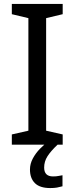

<svg xmlns="http://www.w3.org/2000/svg" viewBox="-20 -734 379 974"><path d="M298 0H40V-52L124 -71V-642L40 -662V-714H298V-662L214 -642V-71L298 -52ZM204 116Q204 161 249 161Q266 161 277.5 158.5Q289 156 297 155V211Q283 215 269 217.5Q255 220 235 220Q182 220 157 195Q132 170 132 126Q132 97 146.5 70Q161 43 182.5 21Q204 -1 224 -15L272 0Q238 32 221 58.5Q204 85 204 116Z"/></svg>

Font: Noto Sans Glagolitic
Style: Regular
Weight: 400
Designer: Monotype Design Team
Foundry: Monotype Imaging Inc.
Version: Version 2.004; ttfautohint (v1.8.4.7-5d5b)